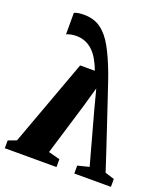

<svg xmlns="http://www.w3.org/2000/svg" viewBox="-148 -886 866 988"><g transform="rotate(20 284.5 -392.5)"><path d="M143 -785Q197 -785 235 -757.5Q273 -730 302.5 -676.8Q332 -623.5 361 -546Q363.5 -540 374.8 -507Q386 -474 403 -423.2Q420 -372.5 440.5 -311Q461 -249.5 482.8 -184.2Q504.5 -119 524 -59L574.5 -43V0H374V-43.5L436.5 -59L358 -345L330.5 -450L299.5 -341.5L214 -59.5L276.5 -43V0H-6.5V-43L38.5 -59.5L212 -533H292.5Q280 -566.5 265 -592Q250 -617.5 231.5 -634.5Q213 -651.5 191 -660.2Q169 -669 142 -669Q126.5 -669 111.8 -665.8Q97 -662.5 89 -658.5V-776Q97.5 -780.5 111.5 -782.8Q125.5 -785 143 -785Z"/></g></svg>

Font: Merriweather 72pt ExtraBold
Style: Regular
Weight: 800
Version: Version 2.100